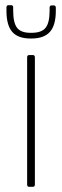

<svg xmlns="http://www.w3.org/2000/svg" viewBox="-20 -723 241 743"><path d="M5 -694Q5 -703 13 -703H23Q31 -703 31 -694V-682Q31 -635 46 -615.5Q61 -596 98 -596H102Q141 -596 156.5 -615.5Q172 -635 172 -682V-693Q172 -702 180 -702H188Q196 -702 196 -693V-681Q196 -625 173 -599.5Q150 -574 102 -574H98Q50 -574 27.5 -599.5Q5 -625 5 -681ZM85 -9V-501Q85 -510 93 -510H107Q115 -510 115 -501V-9Q115 0 107 0H93Q85 0 85 -9Z"/></svg>

Font: Rajdhani Light
Style: Regular
Weight: 300
Designer: Satya Rajpurohit, Jyotish Sonowal
Foundry: Indian Type Foundry
Version: Version 1.201;PS 1.0;hotconv 1.0.78;makeotf.lib2.5.61930; tt